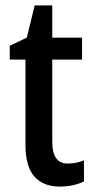

<svg xmlns="http://www.w3.org/2000/svg" viewBox="-20 -679 347 709"><path d="M230 -75Q245 -75 260.5 -78Q276 -81 290 -87V-9Q272 0 249.5 5Q227 10 201 10Q140 10 107 -27Q74 -64 74 -147V-459H16V-510L79 -540L108 -659H173V-540H283V-459H173V-155Q173 -75 230 -75Z"/></svg>

Font: Noto Sans Hebrew Condensed Medium
Style: Regular
Weight: 500
Width: 3
Designer: Monotype Design Team
Foundry: Monotype Imaging Inc.
Version: Version 2.004; ttfautohint (v1.8.4.7-5d5b)